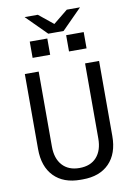

<svg xmlns="http://www.w3.org/2000/svg" viewBox="-109 -1096 818 1174"><g transform="rotate(-10 300.0 -509.5)"><path d="M293 10Q188 10 129 -50.5Q70 -111 70 -220V-686H156V-220Q156 -146 194 -104Q232 -62 300 -62Q369 -62 406.5 -104Q444 -146 444 -220V-686H531V-220Q531 -111 472 -50.5Q413 10 307 10ZM254 -904 129 -1029H211L301 -956L391 -1029H473L349 -904ZM134 -775V-876H243V-775ZM360 -775V-876H469V-775Z"/></g></svg>

Font: Chivo Mono Medium Light
Style: Regular
Weight: 300
Monospace: yes
Version: Version 1.008